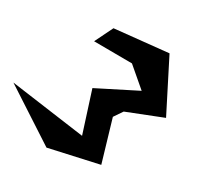

<svg xmlns="http://www.w3.org/2000/svg" viewBox="-128 -906 1192 1088"><g transform="rotate(-30 468.0 -361.5)"><path d="M34 -275 254 -35 447 -238 515 -233 705 -82 905 -389 701 -671 569 -662 692 -446 662 -284 428 -437 242 -232 56 -688Z"/></g></svg>

Font: Crazy Punk
Style: Regular
Weight: 400
Version: Version 1